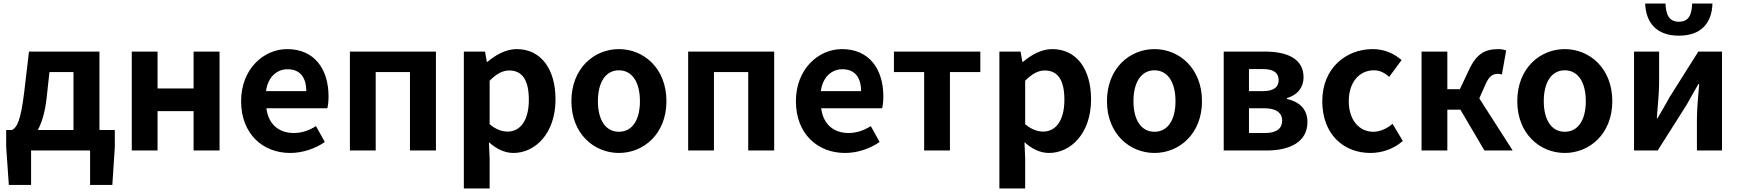

<svg xmlns="http://www.w3.org/2000/svg" viewBox="-20 -852 9847 1087"><path d="M260 -444H396V-116H194C217 -158 235 -217 244 -298ZM543 -116V-560H144L117 -330C97 -166 76 -131 48 -116H15V-20L30 195H156V0H490V195H616L630 -20V-116Z M726 0H872V-223H1076V0H1223V-560H1076V-351H872V-560H726Z M1623 14C1693 14 1764 -10 1819 -48L1769 -138C1729 -113 1689 -99 1643 -99C1560 -99 1500 -147 1488 -239H1833C1837 -252 1840 -279 1840 -306C1840 -461 1760 -574 1606 -574C1472 -574 1345 -461 1345 -279C1345 -95 1467 14 1623 14ZM1486 -336C1497 -418 1549 -460 1608 -460C1680 -460 1714 -412 1714 -336Z M1961 0H2107V-444H2301V0H2448V-560H1961Z M2606 215H2752V45L2748 -47C2791 -8 2838 14 2887 14C3010 14 3125 -97 3125 -289C3125 -461 3043 -574 2905 -574C2845 -574 2787 -542 2740 -502H2736L2726 -560H2606ZM2854 -107C2824 -107 2788 -118 2752 -149V-395C2791 -434 2825 -453 2863 -453C2940 -453 2974 -394 2974 -287C2974 -165 2922 -107 2854 -107Z M3484 14C3624 14 3753 -94 3753 -279C3753 -466 3624 -574 3484 -574C3344 -574 3215 -466 3215 -279C3215 -94 3344 14 3484 14ZM3484 -106C3408 -106 3365 -174 3365 -279C3365 -385 3408 -454 3484 -454C3560 -454 3603 -385 3603 -279C3603 -174 3560 -106 3484 -106Z M3876 0H4022V-444H4216V0H4363V-560H3876Z M4764 14C4834 14 4905 -10 4960 -48L4910 -138C4870 -113 4830 -99 4784 -99C4701 -99 4641 -147 4629 -239H4974C4978 -252 4981 -279 4981 -306C4981 -461 4901 -574 4747 -574C4613 -574 4486 -461 4486 -279C4486 -95 4608 14 4764 14ZM4627 -336C4638 -418 4690 -460 4749 -460C4821 -460 4855 -412 4855 -336Z M5212 0H5358V-444H5530V-560H5041V-444H5212Z M5638 215H5784V45L5780 -47C5823 -8 5870 14 5919 14C6042 14 6157 -97 6157 -289C6157 -461 6075 -574 5937 -574C5877 -574 5819 -542 5772 -502H5768L5758 -560H5638ZM5886 -107C5856 -107 5820 -118 5784 -149V-395C5823 -434 5857 -453 5895 -453C5972 -453 6006 -394 6006 -287C6006 -165 5954 -107 5886 -107Z M6516 14C6656 14 6785 -94 6785 -279C6785 -466 6656 -574 6516 -574C6376 -574 6247 -466 6247 -279C6247 -94 6376 14 6516 14ZM6516 -106C6440 -106 6397 -174 6397 -279C6397 -385 6440 -454 6516 -454C6592 -454 6635 -385 6635 -279C6635 -174 6592 -106 6516 -106Z M6908 0H7152C7280 0 7382 -47 7382 -161C7382 -237 7334 -276 7266 -292V-297C7330 -315 7360 -362 7360 -414C7360 -522 7264 -560 7140 -560H6908ZM7051 -336V-461H7130C7193 -461 7219 -438 7219 -398C7219 -360 7193 -336 7128 -336ZM7051 -99V-239H7140C7208 -239 7239 -210 7239 -170C7239 -127 7210 -99 7143 -99Z M7739 14C7801 14 7869 -7 7922 -54L7864 -151C7833 -125 7795 -106 7755 -106C7674 -106 7616 -174 7616 -279C7616 -385 7674 -454 7759 -454C7791 -454 7817 -441 7845 -417L7915 -512C7874 -547 7821 -574 7752 -574C7600 -574 7466 -466 7466 -279C7466 -94 7584 14 7739 14Z M8355 -295 8389 -372C8412 -426 8435 -434 8463 -434C8471 -434 8477 -432 8483 -430L8507 -566C8495 -571 8480 -574 8465 -574C8390 -574 8340 -551 8296 -455L8245 -347H8174V-560H8028V0H8174V-231H8248L8384 0H8544Z M8839 14C8979 14 9108 -94 9108 -279C9108 -466 8979 -574 8839 -574C8699 -574 8570 -466 8570 -279C8570 -94 8699 14 8839 14ZM8839 -106C8763 -106 8720 -174 8720 -279C8720 -385 8763 -454 8839 -454C8915 -454 8958 -385 8958 -279C8958 -174 8915 -106 8839 -106Z M9231 0H9365L9529 -259C9547 -292 9577 -344 9596 -377H9600C9594 -307 9587 -233 9587 -176V0H9729V-560H9595L9431 -300C9414 -267 9383 -216 9364 -183H9360C9365 -252 9373 -327 9373 -383V-560H9231ZM9485 -650C9615 -650 9672 -726 9675 -832H9560C9558 -769 9541 -729 9485 -729C9429 -729 9412 -769 9409 -832H9294C9298 -726 9356 -650 9485 -650Z"/></svg>

Font: Source Han Sans SC Bold
Style: Regular
Weight: 700
Designer: Ryoko NISHIZUKA (kana & ideographs); Paul D. Hunt (Latin, Greek & Cyrillic); Wenlong ZHANG (bopomofo); Sandoll Communica
Foundry: Adobe Systems Incorporated
Version: Version 1.001;PS 1.001;hotconv 1.0.78;makeotf.lib2.5.61930